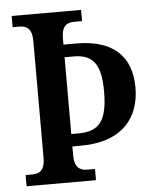

<svg xmlns="http://www.w3.org/2000/svg" viewBox="-52 -758 647 802"><g transform="rotate(-5 272.0 -357.0)"><path d="M27 0H318V-47H286C256 -47 232 -59 232 -113V-149H267C449 -149 516 -252 516 -371C516 -501 442 -576 285 -576H232V-601C232 -656 255 -667 286 -667H318V-714H27V-667H55C84 -667 108 -656 108 -601V-112C108 -58 84 -47 55 -47H27ZM262 -201H232V-523H271C354 -523 384 -476 384 -367C384 -243 349 -201 262 -201Z"/></g></svg>

Font: Noto Serif Bengali Condensed SemiBold
Style: Regular
Weight: 600
Width: 3
Designer: Juan Bruce, Universal Thirst, Indian Type Foundry and the Monotype Design Team.
Foundry: Monotype Imaging Inc.
Version: Version 2.003